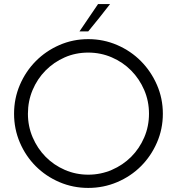

<svg xmlns="http://www.w3.org/2000/svg" viewBox="-20 -914 868 942"><path d="M49 -356Q49 -431 77.5 -497.5Q106 -564 155.5 -614Q205 -664 271.5 -693Q338 -722 413 -722Q488 -722 555 -693Q622 -664 671.5 -614Q721 -564 750 -497.5Q779 -431 779 -356Q779 -281 750 -214.5Q721 -148 671.5 -98.5Q622 -49 555 -20.5Q488 8 413 8Q338 8 271.5 -20.5Q205 -49 155.5 -98.5Q106 -148 77.5 -214.5Q49 -281 49 -356ZM117 -356Q117 -294 140.5 -239.5Q164 -185 204 -144.5Q244 -104 298 -80.5Q352 -57 413 -57Q474 -57 528.5 -80.5Q583 -104 623.5 -144.5Q664 -185 687.5 -239.5Q711 -294 711 -356Q711 -418 687.5 -472.5Q664 -527 623.5 -568Q583 -609 528.5 -632.5Q474 -656 413 -656Q351 -656 297.5 -632.5Q244 -609 203.5 -568Q163 -527 140 -472.5Q117 -418 117 -356ZM370 -760 461 -894H520Q494 -860 467 -826.5Q440 -793 413 -760Z"/></svg>

Font: Josefin Sans
Style: Regular
Weight: 400
Designer: Santiago Orozco
Foundry: Typemade
Version: Version 1.0